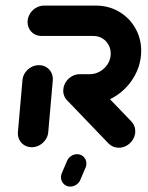

<svg xmlns="http://www.w3.org/2000/svg" viewBox="-20 -539 542 703"><path d="M96.3 0Q81.1 0 69.1 -7.4Q57 -14.8 50.7 -27.6Q44.4 -40.4 45.6 -55.6L62.2 -244.8Q63.3 -260 72 -272.8Q80.7 -285.6 94.1 -293Q107.4 -300.4 122.6 -300.4Q137.8 -300.4 149.8 -293Q161.9 -285.6 168.1 -272.8Q174.4 -260 173.3 -244.8L156.7 -55.6Q155.6 -40.4 146.9 -27.6Q138.1 -14.8 124.8 -7.4Q111.5 0 96.3 0ZM475.2 -53.7Q473.7 -38.5 465.2 -25.7Q456.7 -13 443.3 -5.6Q430 1.9 414.8 1.9Q403.7 1.9 394.1 -2.2Q384.4 -6.3 377.4 -13.7L225.9 -171.5Q218.1 -179.6 214.4 -189.8Q210.7 -200 211.9 -211.9Q213 -227 221.7 -239.8Q230.4 -252.6 243.7 -260Q257 -267.4 272.2 -267.4Q283 -267.4 292.8 -263.3Q302.6 -259.3 309.3 -252.2L461.5 -93.7Q468.9 -85.9 472.4 -75.7Q475.9 -65.6 475.2 -53.7ZM211.9 -211.9Q213 -227 221.7 -239.8Q230.4 -252.6 243.7 -260Q257 -267.4 272.2 -267.4H308.9Q328.1 -267.4 345 -276.9Q361.9 -286.3 372.8 -302.2Q383.7 -318.1 385.2 -337.4Q386.7 -356.3 378.7 -372.4Q370.7 -388.5 355.6 -398Q340.4 -407.4 321.1 -407.4H131.9Q116.7 -407.4 104.6 -414.8Q92.6 -422.2 86.3 -435Q80 -447.8 81.1 -463Q82.6 -478.1 91.1 -490.9Q99.6 -503.7 113 -511.1Q126.3 -518.5 141.5 -518.5H330.7Q380 -518.5 419.4 -494.1Q458.9 -469.6 479.6 -428.1Q500.4 -386.7 496.3 -337.4Q491.9 -288.1 463.9 -246.5Q435.9 -204.8 392.2 -180.6Q348.5 -156.3 299.3 -156.3H262.6Q247.4 -156.3 235.4 -163.7Q223.3 -171.1 217 -183.9Q210.7 -196.7 211.9 -211.9ZM205.9 95.9 224.8 51.9Q228.9 40.4 239.4 33Q250 25.6 262.2 25.6Q274.4 25.6 283.3 32.6Q292.2 39.6 295.2 50.9Q298.1 62.2 293.7 73.7L274.8 117.8Q270.7 129.3 260.2 136.7Q249.6 144.1 237.4 144.1Q225.2 144.1 216.3 137Q207.4 130 204.4 118.7Q201.5 107.4 205.9 95.9Z"/></svg>

Font: 26F Galaxy Sans Oblique
Style: Regular
Weight: 400
Italic angle: -5°
Designer: C₂₉H₂₅N₃O₅
Version: Version 1.200;FEAKit 1.0